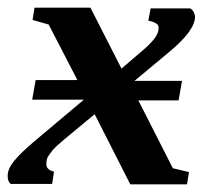

<svg xmlns="http://www.w3.org/2000/svg" viewBox="-33 -481 553 501"><path d="M214 -183 132 -115Q113 -99 105 -90Q98 -81 92 -72Q88 -65 88 -52Q88 -38 108 -33L103 -1H-5Q-13 -7 -13 -22Q-13 -40 3 -60Q21 -82 54 -110L186 -221H51L60 -272H169L94 -417L52 -429L57 -461H203L284 -302L333 -344Q356 -363 369 -379Q381 -394 381 -409Q381 -422 354 -427L360 -459H464Q474 -452 476 -438Q476 -401 408 -345L318 -270H442L433 -219H328L418 -42L460 -32L455 0H307Z"/></svg>

Font: Libra Serif Modern
Style: Bold Italic
Weight: 700
Italic angle: -12°
Designer: Stefan Peev, Context Ltd
Foundry: Stefan Peev, Context Ltd
Version: Version 1.000